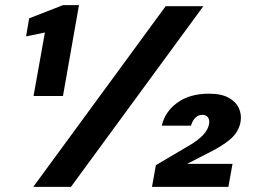

<svg xmlns="http://www.w3.org/2000/svg" viewBox="-20 -724 985 744"><path d="M110 -352 154 -598 81 -583 93 -653 224 -704H286L224 -352ZM109 0 622 -700H768L255 0ZM569 0 584 -84 718 -163Q748 -181 767 -201Q786 -221 790 -243Q793 -260 785.5 -269.5Q778 -279 765 -279Q748 -279 737 -268Q726 -257 720 -237H607Q619 -291 667 -326Q715 -361 790 -361Q838 -361 866.5 -345Q895 -329 906 -304Q917 -279 912 -251Q905 -213 873 -185Q841 -157 777 -126L705 -89H881L865 0Z"/></svg>

Font: DM Sans 17pt Black
Style: Italic
Weight: 900
Italic angle: -10°
Version: Version 4.004;gftools[0.9.30]